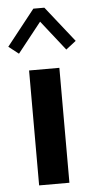

<svg xmlns="http://www.w3.org/2000/svg" viewBox="-66 -777 392 809"><g transform="rotate(-5 130.5 -372.0)"><path d="M272.7 -593.3 153.4 -744H106.8L-12.3 -593.3L30 -560.2L130.4 -686.9L230.2 -560.2ZM66.2 -486.1V0H194.3V-486.1Z"/></g></svg>

Font: Estedad-VF-FD Black
Style: Regular
Weight: 900
Designer: Amin Abedi
Version: Version 4.000